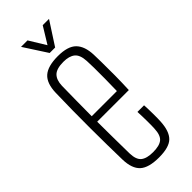

<svg xmlns="http://www.w3.org/2000/svg" viewBox="-246 -780 820 820"><g transform="rotate(-45 164.5 -369.5)"><path d="M169.5 6Q107.5 6 80.8 -18.2Q54 -42.5 52.5 -98Q51.5 -141 50.8 -190Q50 -239 50 -291.2Q50 -343.5 50.5 -396.8Q51 -450 52.5 -501Q54 -557.5 81.5 -581.8Q109 -606 169.5 -606Q229.5 -606 255 -580.2Q280.5 -554.5 282.5 -502Q283 -491 283.5 -456.2Q284 -421.5 283.8 -376.2Q283.5 -331 281.5 -289H90.5Q90.5 -241 91.2 -192Q92 -143 92.5 -95Q93.5 -57 111.5 -42.5Q129.5 -28 167.5 -28Q206.5 -28 223.8 -42.5Q241 -57 242.5 -95Q243.5 -110 243.2 -139.8Q243 -169.5 241.5 -197H281.5Q283 -174 283.2 -144Q283.5 -114 282.5 -98Q279.5 -42.5 255.2 -18.2Q231 6 169.5 6ZM90.5 -322H242.5Q243.5 -357.5 243.8 -394.8Q244 -432 243.8 -461.8Q243.5 -491.5 242.5 -504Q240.5 -542.5 222.2 -557.2Q204 -572 169.5 -572Q127.5 -572 110.5 -555Q93.5 -538 92.5 -504Q92 -461.5 91.2 -415.8Q90.5 -370 90.5 -322ZM154.5 -640 86.5 -745H125.5L171.5 -670L217.5 -745H255.5L187.5 -640Z"/></g></svg>

Font: Big Shoulders Text Thin Thin
Style: Regular
Weight: 250
Version: Version 2.002